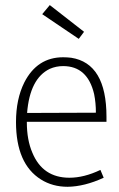

<svg xmlns="http://www.w3.org/2000/svg" viewBox="-20 -717 463 744"><path d="M381.8 -28.3 369.1 -58.6Q305.7 -28.3 249 -28.3Q145.5 -28.3 105.5 -125Q84 -174.8 84 -243.2V-245.1H392.6V-264.6Q392.6 -471.7 255.9 -493.2Q240.2 -495.1 224.6 -495.1Q124 -495.1 74.2 -397.5Q42 -333 42 -244.1Q42 -82 138.7 -21.5Q183.6 6.8 242.2 6.8Q307.6 5.9 381.8 -28.3ZM224.6 -460.9Q319.3 -460.9 344.7 -352.5Q351.6 -318.4 351.6 -280.3L85 -279.3Q95.7 -413.1 172.9 -450.2Q197.3 -460.9 224.6 -460.9ZM143.6 -662.1 172.9 -697.3 305.7 -593.8 285.2 -566.4Z"/></svg>

Font: Yaldevi Colombo ExtraLight
Style: Regular
Weight: 275
Designer: Sol Matas, Denzil Rajitha, Kosala Senevirathne and Pathum Egodawatta
Foundry: Mooniak
Version: Version 1.020 ; ttfautohint (v1.6)